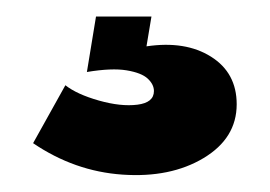

<svg xmlns="http://www.w3.org/2000/svg" viewBox="-20 -28 326 232"><path d="M166 82Q166 74 158.5 67Q151 60 133 57Q115 54 85 59L96 -8H163L157 28Q204 21 235 40.5Q266 60 266 98Q266 139 226 163Q186 187 128 183Q70 179 20 145L59 75Q73 86 99.5 93.5Q126 101 146 98.5Q166 96 166 82Z"/></svg>

Font: Bricolage Grotesque 96pt Condensed ExBd
Style: Regular
Weight: 800
Width: 3
Designer: Mathieu Triay
Foundry: Atelier Triay
Version: Version 1.001;Glyphs 3.2 (3207)